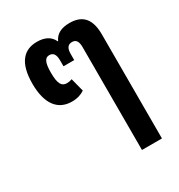

<svg xmlns="http://www.w3.org/2000/svg" viewBox="-180 -680 937 1007"><g transform="rotate(-30 288.0 -176.5)"><path d="M386 207H507V-424C507 -531 454 -560 389 -560C341 -560 307 -544 291 -508H288C272 -544 237 -560 192 -560C114 -560 62 -510 62 -381C62 -260 110 -196 196 -196C229 -196 254 -205 273 -218L252 -299C242 -295 230 -293 221 -293C190 -293 175 -314 175 -383C175 -444 187 -467 213 -467C236 -467 249 -452 249 -416V-379H314V-416C314 -452 327 -467 351 -467C374 -467 386 -452 386 -416Z"/></g></svg>

Font: Noto Sans Thai SemiCondensed Semi
Style: Regular
Weight: 600
Width: 4
Designer: Monotype Design Team
Foundry: Monotype Imaging Inc.
Version: Version 1.901